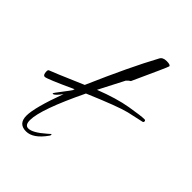

<svg xmlns="http://www.w3.org/2000/svg" viewBox="-244 -786 885 885"><g transform="rotate(45 198.5 -344.0)"><path d="M433 -411Q408 -406 356 -394Q306 -382 158 -319Q62 -120 62 -50Q62 -17 84 -17Q112 -17 162 -61Q170 -68 173.5 -71Q177 -74 176 -74Q180 -74 180 -71Q180 -68 176 -62Q132 0 86 0Q36 0 36 -53Q36 -106 87 -244Q62 -210 52 -210Q49 -210 49 -212Q49 -214 75.5 -248.5Q102 -283 104 -287L107 -296Q-17 -239 -30 -239Q-43 -239 -43 -263Q-43 -272 -38 -274Q-25 -278 126 -343Q216 -550 282 -671Q290 -688 315.5 -688Q341 -688 341 -679Q341 -674 264 -506Q256 -502 246 -491Q231 -463 216 -433Q201 -403 193 -388.5Q185 -374 182 -367Q274 -403 342.5 -414.5Q411 -426 432 -426Q440 -426 440 -419Q440 -412 433 -411Z"/></g></svg>

Font: Ruthie
Style: Regular
Weight: 400
Designer: Robert E. Leuschke
Foundry: Robert E. Leuschke
Version: Version 1.003